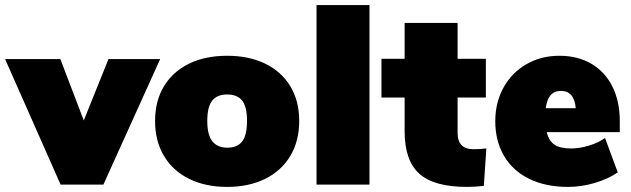

<svg xmlns="http://www.w3.org/2000/svg" viewBox="-49 -725 2478 754"><path d="M580 -493 357 0H189L-29 -493H188L280 -252L377 -493Z M560 -250Q560 -329 595 -386.5Q630 -444 693.5 -475Q757 -506 843 -506Q929 -506 992.5 -475Q1056 -444 1091 -386.5Q1126 -329 1126 -250Q1126 -171 1091 -112.5Q1056 -54 992 -22.5Q928 9 843 9Q758 9 694 -22.5Q630 -54 595 -112.5Q560 -171 560 -250ZM921 -250Q921 -306 902 -330Q883 -354 843 -354Q804 -354 784.5 -330Q765 -306 765 -250Q765 -195 785 -170Q805 -145 844 -145Q883 -145 902 -169.5Q921 -194 921 -250Z M1194 -705H1402V0H1194Z M1861 -142 1851 5Q1816 9 1785 9Q1655 9 1597.5 -43Q1540 -95 1540 -209V-342H1449V-494H1540V-635H1748V-494H1859V-342H1748V-205Q1748 -171 1763.5 -155Q1779 -139 1811 -139Q1834 -139 1861 -142Z M2385 -206H2098Q2107 -171 2129 -156.5Q2151 -142 2193 -142Q2227 -142 2263.5 -153Q2300 -164 2327 -183L2377 -48Q2339 -22 2286.5 -6.5Q2234 9 2182 9Q2094 9 2029.5 -22.5Q1965 -54 1930.5 -112.5Q1896 -171 1896 -249Q1896 -323 1928.5 -381.5Q1961 -440 2018.5 -473Q2076 -506 2148 -506Q2220 -506 2273.5 -474.5Q2327 -443 2356 -385Q2385 -327 2385 -249ZM2094 -300H2212Q2206 -368 2154 -368Q2128 -368 2113.5 -351.5Q2099 -335 2094 -300Z"/></svg>

Font: Nunito Sans Heavy
Style: Regular
Weight: 400
Designer: Vernon Adams
Foundry: Vernon Adams
Version: Version 2.500